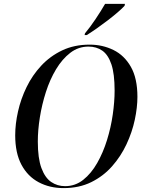

<svg xmlns="http://www.w3.org/2000/svg" viewBox="-20 -954 744 985"><path d="M306 11Q235 11 178.5 -19Q122 -49 90 -109Q58 -169 58 -260Q58 -318 72.5 -382.5Q87 -447 116.5 -507.5Q146 -568 191.5 -617Q237 -666 299 -695.5Q361 -725 440 -725Q506 -725 562 -697.5Q618 -670 651.5 -611Q685 -552 685 -457Q685 -403 671.5 -339.5Q658 -276 629 -214Q600 -152 555 -101Q510 -50 448 -19.5Q386 11 306 11ZM314 1Q366 1 407 -31.5Q448 -64 478.5 -117.5Q509 -171 529 -235.5Q549 -300 558.5 -366.5Q568 -433 568 -489Q568 -575 551.5 -624Q535 -673 505 -694Q475 -715 434 -715Q382 -715 340.5 -683Q299 -651 267.5 -598.5Q236 -546 215.5 -482Q195 -418 184.5 -352Q174 -286 174 -228Q174 -142 192.5 -92Q211 -42 242.5 -20.5Q274 1 314 1ZM416 -783Q442 -814 470.5 -856.5Q499 -899 519 -934H621L619 -924Q607 -911 584.5 -891.5Q562 -872 534 -850.5Q506 -829 477.5 -809Q449 -789 425 -774H414Z"/></svg>

Font: Noto Serif Display SemiCondensed Medium
Style: Italic
Weight: 500
Width: 4
Italic angle: -12°
Designer: Monotype Design Team
Foundry: Monotype Imaging Inc.
Version: Version 2.009